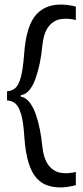

<svg xmlns="http://www.w3.org/2000/svg" viewBox="-20 -707 364 843"><path d="M11 -266V-306Q33 -308 47.5 -320.5Q62 -333 71.5 -368Q81 -403 86 -470Q91 -537 105 -579.5Q119 -622 141 -645Q163 -668 189.5 -677.5Q216 -687 247 -687Q259 -687 276.5 -685Q294 -683 313 -678V-619Q278 -628 246.5 -623Q215 -618 193 -590Q171 -562 165 -500Q162 -465 154.5 -429Q147 -393 136 -362Q125 -331 109 -311.5Q93 -292 71 -289V-283Q93 -279 109.5 -258Q126 -237 137 -205.5Q148 -174 155 -138.5Q162 -103 165 -70Q171 -11 192.5 17.5Q214 46 245.5 51.5Q277 57 313 48V106Q294 111 276.5 113.5Q259 116 247 116Q216 116 189.5 107.5Q163 99 141.5 76Q120 53 106 9.5Q92 -34 87 -103Q83 -170 73 -204.5Q63 -239 48 -252Q33 -265 11 -266Z"/></svg>

Font: Bricolage Grotesque 48pt Condensed ExtraBold Light
Style: Regular
Weight: 300
Version: Version 1.000;gftools[0.9.30]